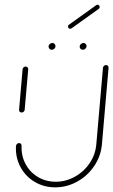

<svg xmlns="http://www.w3.org/2000/svg" viewBox="-20 -804 486 824"><path d="M72.6 -321.1Q67.4 -321.1 64.4 -324.6Q61.5 -328.1 61.9 -333L77 -506.7Q77.4 -511.5 81.3 -515Q85.2 -518.5 90 -518.5Q94.8 -518.5 98.1 -515Q101.5 -511.5 101.1 -506.7L85.9 -333Q85.6 -328.1 81.7 -324.6Q77.8 -321.1 72.6 -321.1ZM435.2 -524.8Q440.4 -524.8 443.3 -521.3Q446.3 -517.8 445.9 -513L417.4 -184.4Q413 -134.1 384.6 -91.9Q356.3 -49.6 311.7 -24.8Q267 0 217 0Q168.1 0 128.5 -23.7Q88.9 -47.4 67.4 -88.1Q45.9 -128.9 48.5 -177.4Q48.9 -182.2 52.8 -186.1Q56.7 -190 61.9 -190Q66.7 -190 69.8 -186.7Q73 -183.3 72.6 -178.5Q70.7 -136.3 89.4 -100.7Q108.1 -65.2 142.4 -44.6Q176.7 -24.1 219.3 -24.1Q262.6 -24.1 301.3 -45.6Q340 -67 364.8 -103.9Q389.6 -140.7 393.3 -184.4L421.9 -513Q422.6 -518.1 426.3 -521.5Q430 -524.8 435.2 -524.8ZM321.9 -604.4Q321.9 -610.4 326.9 -615Q331.9 -619.6 338.1 -619.6Q343.7 -619.6 347.6 -615.6Q351.5 -611.5 351.5 -605.9Q351.5 -599.6 346.5 -595Q341.5 -590.4 335.2 -590.4Q329.6 -590.4 325.7 -594.4Q321.9 -598.5 321.9 -604.4ZM188.5 -604.4Q188.5 -610.4 193.5 -615Q198.5 -619.6 204.8 -619.6Q210.4 -619.6 214.3 -615.6Q218.1 -611.5 218.1 -605.9Q218.1 -599.6 213.1 -595Q208.1 -590.4 201.9 -590.4Q196.3 -590.4 192.4 -594.4Q188.5 -598.5 188.5 -604.4ZM281.1 -680.7Q277 -680.7 274.4 -683.3Q271.9 -685.9 271.9 -690Q271.9 -695.9 276.7 -698.5L392.6 -781.5Q395.6 -783.7 398.5 -783.7Q402.6 -783.7 405.2 -780.9Q407.8 -778.1 407.8 -774.1Q407.8 -771.9 406.7 -769.4Q405.6 -767 403.3 -765.6L287.4 -682.6Q283.7 -680.7 281.1 -680.7Z"/></svg>

Font: 26F Galaxy Sans Thin
Style: Italic
Weight: 100
Italic angle: -4.99998°
Designer: C₂₉H₂₅N₃O₅
Version: Version 1.200